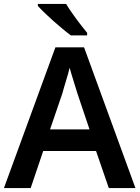

<svg xmlns="http://www.w3.org/2000/svg" viewBox="-20 -958 711 978"><path d="M172.9 -938V-927.7C183.6 -915.5 199.2 -899.9 219.7 -880.9C239.7 -861.8 261.2 -842.8 283.2 -824.2C305.2 -805.2 324.2 -790 340.8 -777.8H423.8V-791C394 -826.7 341.8 -895 316.9 -938ZM669.9 0 408.2 -716.8H262.2L0 0H136.2L200.2 -189H469.2L534.2 0ZM436 -298.8H234.9L297.9 -482.9C303.2 -505.9 325.7 -574.2 335 -612.8C342.8 -580.6 366.7 -509.3 374 -482.9Z"/></svg>

Font: Noto Reveo Sans
Style: Regular
Weight: 600
Designer: Monotype Design Team
Foundry: Monotype Imaging Inc.
Version: Version 2.007